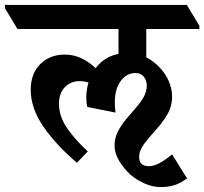

<svg xmlns="http://www.w3.org/2000/svg" viewBox="-78 -645 831 781"><path d="M235 17Q152 -53 99.5 -128.5Q47 -204 47 -280Q47 -346 86 -384.5Q125 -423 186 -423Q252 -423 311 -368Q346 -414 404 -426V-527H-7L-58 -612V-625H682L733 -540V-527H517V-412Q546 -397 570 -372Q595 -346 608.5 -315Q622 -284 622 -252Q622 -212 602 -178.5Q582 -145 555.5 -116Q529 -87 508.5 -60Q488 -33 488 -6Q488 31 528 31Q565 31 622 -17L683 81Q656 100 631.5 108Q607 116 576 116Q543 116 510.5 101.5Q478 87 452 65Q425 40 406.5 9Q388 -22 388 -53Q388 -84 401.5 -110Q415 -136 434.5 -159.5Q454 -183 473.5 -205Q493 -227 506 -249.5Q519 -272 519 -297Q519 -318 507 -333Q495 -348 473 -348Q438 -348 413.5 -316Q389 -284 389 -228Q389 -217 390 -207Q391 -197 392 -187L277 -210Q275 -218 274 -228.5Q273 -239 273 -248Q273 -280 282 -309Q265 -315 246 -315Q210 -315 186 -290.5Q162 -266 162 -223Q162 -173 193 -126.5Q224 -80 279 -29Z"/></svg>

Font: Noto Serif Devanagari SemiCondensed
Style: Bold
Weight: 700
Width: 4
Designer: Universal Thirst, Indian Type Foundry and the Monotype Design Team
Foundry: Monotype Imaging Inc.
Version: Version 2.004; ttfautohint (v1.8.4.7-5d5b)